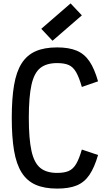

<svg xmlns="http://www.w3.org/2000/svg" viewBox="-20 -1092 640 1126"><path d="M315 14Q240 14 189 -8.5Q138 -31 107 -80Q76 -129 62.5 -208Q49 -287 49 -401Q49 -514 62.5 -593Q76 -672 107 -720.5Q138 -769 189 -791.5Q240 -814 315 -814Q384 -814 429.5 -795Q475 -776 504.5 -732.5Q534 -689 555 -615L460 -582Q444 -638 426.5 -668.5Q409 -699 383.5 -710.5Q358 -722 315 -722Q252 -722 216 -693Q180 -664 164.5 -594Q149 -524 149 -401Q149 -278 164.5 -207.5Q180 -137 216 -107.5Q252 -78 315 -78Q358 -78 383.5 -89.5Q409 -101 426.5 -130.5Q444 -160 460 -215L555 -183Q534 -110 504.5 -66.5Q475 -23 430 -4.5Q385 14 315 14ZM288 -853 222 -923 394 -1072 460 -1002Z"/></svg>

Font: Victor Mono Thin
Style: Regular
Weight: 100
Monospace: yes
Designer: Rune Bjørnerås
Version: Version 1.561;gftools[0.9.30]